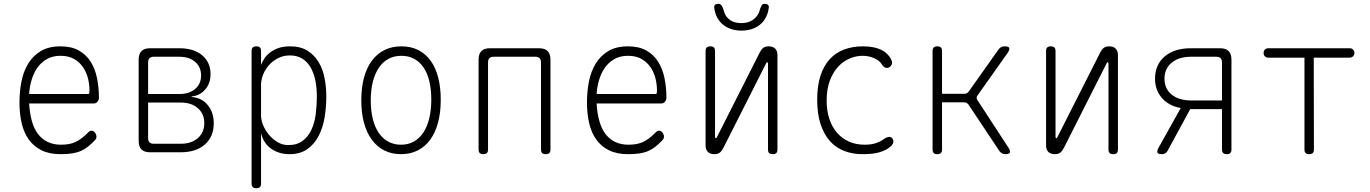

<svg xmlns="http://www.w3.org/2000/svg" viewBox="-20 -805 7240 1015"><path d="M464 -114Q475 -114 482.5 -103.5Q490 -93 490 -82Q490 -77 488 -72.5Q486 -68 482 -64Q463 -44 445.5 -30Q428 -16 407.5 -7Q387 2 361.5 6Q336 10 300 10Q241 10 199.5 -10.5Q158 -31 132 -67.5Q106 -104 94.5 -154Q83 -204 83 -263Q83 -321 93.5 -374.5Q104 -428 129.5 -469.5Q155 -511 196.5 -535.5Q238 -560 300 -560Q358 -560 397 -538Q436 -516 459.5 -478.5Q483 -441 493 -391.5Q503 -342 503 -288Q503 -277 495.5 -267.5Q488 -258 476 -258H134Q137 -206 148.5 -165Q160 -124 181 -96.5Q202 -69 232.5 -54.5Q263 -40 302 -40Q348 -40 378.5 -54Q409 -68 441 -100Q446 -105 451 -109.5Q456 -114 464 -114ZM134 -308H445Q450 -308 451.5 -311.5Q453 -315 453 -329Q453 -359 445 -391Q437 -423 419 -449.5Q401 -476 372 -493Q343 -510 300 -510Q257 -510 226.5 -492Q196 -474 176.5 -445.5Q157 -417 146.5 -380.5Q136 -344 134 -308Z M773 0Q743 0 728 -15Q713 -30 713 -60V-490Q713 -520 728 -535Q743 -550 773 -550H928Q1004 -550 1048.5 -513Q1093 -476 1093 -412Q1093 -365 1065.5 -332.5Q1038 -300 993 -295V-292Q1045 -289 1077.5 -250.5Q1110 -212 1110 -153Q1110 -82 1063 -41Q1016 0 935 0ZM763 -263V-75Q763 -60 770.5 -52.5Q778 -45 793 -45H935Q992 -45 1026 -75Q1060 -105 1060 -154Q1060 -203 1026 -233Q992 -263 935 -263ZM793 -505Q778 -505 770.5 -497.5Q763 -490 763 -475V-308H928Q980 -308 1011.5 -334.5Q1043 -361 1043 -406Q1043 -451 1011.5 -478Q980 -505 928 -505Z M1335 -560Q1348 -560 1354 -554Q1360 -548 1360 -535V-462Q1366 -477 1376.5 -494Q1387 -511 1405 -525.5Q1423 -540 1449.5 -550Q1476 -560 1513 -560Q1569 -560 1605.5 -537Q1642 -514 1664.5 -476.5Q1687 -439 1696 -391.5Q1705 -344 1705 -295Q1705 -239 1696 -184.5Q1687 -130 1664.5 -86.5Q1642 -43 1604.5 -16.5Q1567 10 1510 10Q1455 10 1414 -18.5Q1373 -47 1360 -101V165Q1360 178 1354 184Q1348 190 1335 190Q1322 190 1316 184Q1310 178 1310 165V-535Q1310 -548 1316 -554Q1322 -560 1335 -560ZM1512 -512Q1479 -512 1451 -498Q1423 -484 1403 -462Q1383 -440 1371.5 -412Q1360 -384 1360 -356V-195Q1360 -169 1372 -141Q1384 -113 1404 -90Q1424 -67 1449.5 -52.5Q1475 -38 1503 -38Q1550 -38 1579.5 -60Q1609 -82 1626 -118.5Q1643 -155 1649 -201Q1655 -247 1655 -295Q1655 -336 1648 -374.5Q1641 -413 1624.5 -444Q1608 -475 1580.5 -493.5Q1553 -512 1512 -512Z M2100 10Q2050 10 2011 -10Q1972 -30 1945 -67Q1918 -104 1904 -156.5Q1890 -209 1890 -275Q1890 -341 1904 -393.5Q1918 -446 1945 -483Q1972 -520 2011.5 -540Q2051 -560 2102 -560Q2153 -560 2192 -540Q2231 -520 2257 -483.5Q2283 -447 2296.5 -395Q2310 -343 2310 -278Q2310 -211 2296 -158Q2282 -105 2255 -67.5Q2228 -30 2189 -10Q2150 10 2100 10ZM2100 -40Q2138 -40 2167.5 -56.5Q2197 -73 2217.5 -103.5Q2238 -134 2249 -178.5Q2260 -223 2260 -278Q2260 -331 2250 -374Q2240 -417 2220 -447Q2200 -477 2170.5 -493.5Q2141 -510 2102 -510Q2063 -510 2033 -493.5Q2003 -477 1982.5 -446.5Q1962 -416 1951 -372.5Q1940 -329 1940 -275Q1940 -221 1950.5 -177.5Q1961 -134 1981.5 -103.5Q2002 -73 2032 -56.5Q2062 -40 2100 -40Z M2535 10Q2522 10 2516 4Q2510 -2 2510 -15V-490Q2510 -520 2525 -535Q2540 -550 2570 -550H2830Q2860 -550 2875 -535Q2890 -520 2890 -490V-15Q2890 -2 2884 4Q2878 10 2865 10Q2852 10 2846 4Q2840 -2 2840 -15V-475Q2840 -490 2832.5 -497.5Q2825 -505 2810 -505H2590Q2575 -505 2567.5 -497.5Q2560 -490 2560 -475V-15Q2560 -2 2554 4Q2548 10 2535 10Z M3464 -114Q3475 -114 3482.5 -103.5Q3490 -93 3490 -82Q3490 -77 3488 -72.5Q3486 -68 3482 -64Q3463 -44 3445.5 -30Q3428 -16 3407.5 -7Q3387 2 3361.5 6Q3336 10 3300 10Q3241 10 3199.5 -10.5Q3158 -31 3132 -67.5Q3106 -104 3094.5 -154Q3083 -204 3083 -263Q3083 -321 3093.5 -374.5Q3104 -428 3129.5 -469.5Q3155 -511 3196.5 -535.5Q3238 -560 3300 -560Q3358 -560 3397 -538Q3436 -516 3459.5 -478.5Q3483 -441 3493 -391.5Q3503 -342 3503 -288Q3503 -277 3495.5 -267.5Q3488 -258 3476 -258H3134Q3137 -206 3148.5 -165Q3160 -124 3181 -96.5Q3202 -69 3232.5 -54.5Q3263 -40 3302 -40Q3348 -40 3378.5 -54Q3409 -68 3441 -100Q3446 -105 3451 -109.5Q3456 -114 3464 -114ZM3134 -308H3445Q3450 -308 3451.5 -311.5Q3453 -315 3453 -329Q3453 -359 3445 -391Q3437 -423 3419 -449.5Q3401 -476 3372 -493Q3343 -510 3300 -510Q3257 -510 3226.5 -492Q3196 -474 3176.5 -445.5Q3157 -417 3146.5 -380.5Q3136 -344 3134 -308Z M3710 -37V-535Q3710 -548 3716 -554Q3722 -560 3735 -560Q3748 -560 3754 -554Q3760 -548 3760 -535V-80Q3762 -74 3764 -74Q3766 -74 3767 -76L3770 -80L3996 -527Q4004 -543 4014.5 -551.5Q4025 -560 4043 -560Q4066 -560 4078 -548Q4090 -536 4090 -513V-15Q4090 -2 4084 4Q4078 10 4065 10Q4052 10 4046 4Q4040 -2 4040 -15V-470Q4038 -476 4036 -476Q4034 -476 4033 -475L4030 -470L3804 -23Q3796 -7 3785.5 1.5Q3775 10 3757 10Q3734 10 3722 -2Q3710 -14 3710 -37ZM3756 -763Q3754 -774 3760 -779.5Q3766 -785 3777 -785Q3784 -785 3788.5 -782Q3793 -779 3796 -774Q3803 -763 3807.5 -744.5Q3812 -726 3826 -711Q3851 -683 3899 -683Q3946 -683 3973 -711Q3990 -728 3994.5 -745.5Q3999 -763 4005 -774Q4008 -779 4011.5 -782Q4015 -785 4022 -785Q4033 -785 4039.5 -779.5Q4046 -774 4044 -763Q4038 -714 4006 -682Q3967 -644 3900 -643Q3833 -644 3794 -682Q3762 -714 3756 -763Z M4300 -278Q4300 -353 4318 -406.5Q4336 -460 4368 -494Q4400 -528 4444.5 -544Q4489 -560 4541 -560Q4573 -560 4597.5 -555Q4622 -550 4639 -541.5Q4656 -533 4667.5 -522Q4679 -511 4686 -500Q4700 -477 4694.5 -465Q4689 -453 4679 -448Q4669 -444 4659 -448Q4649 -452 4641 -466Q4629 -485 4601 -497.5Q4573 -510 4539 -510Q4505 -510 4471 -495.5Q4437 -481 4410 -451.5Q4383 -422 4366.5 -377.5Q4350 -333 4350 -273Q4350 -219 4364.5 -176Q4379 -133 4405 -103Q4431 -73 4468 -56.5Q4505 -40 4551 -40Q4586 -40 4611 -48.5Q4636 -57 4654 -71Q4665 -79 4676.5 -81Q4688 -83 4696 -75Q4700 -71 4701.5 -65.5Q4703 -60 4702.5 -54.5Q4702 -49 4699 -43.5Q4696 -38 4691 -33Q4679 -22 4664 -14Q4649 -6 4631 -0.5Q4613 5 4590.5 7.5Q4568 10 4539 10Q4487 10 4443 -7Q4399 -24 4367.5 -59Q4336 -94 4318 -148.5Q4300 -203 4300 -278Z M4935 10Q4922 10 4916 4Q4910 -2 4910 -15V-535Q4910 -548 4916 -554Q4922 -560 4935 -560Q4948 -560 4954 -554Q4960 -548 4960 -535V-309H5077Q5085 -309 5091 -312Q5097 -315 5101 -321L5259 -544Q5265 -552 5273 -556Q5281 -560 5291 -560Q5311 -560 5315 -552Q5319 -544 5308 -527L5148 -301Q5143 -295 5143 -288.5Q5143 -282 5147 -276L5312 -23Q5323 -6 5318.5 2Q5314 10 5294 10Q5284 10 5276.5 5.5Q5269 1 5263 -7L5100 -252Q5095 -258 5090 -261Q5085 -264 5077 -264H4960V-15Q4960 -2 4954 4Q4948 10 4935 10Z M5510 -37V-535Q5510 -548 5516 -554Q5522 -560 5535 -560Q5548 -560 5554 -554Q5560 -548 5560 -535V-80Q5562 -74 5564 -74Q5566 -74 5567 -76L5570 -80L5796 -527Q5804 -543 5814.5 -551.5Q5825 -560 5843 -560Q5866 -560 5878 -548Q5890 -536 5890 -513V-15Q5890 -2 5884 4Q5878 10 5865 10Q5852 10 5846 4Q5840 -2 5840 -15V-470Q5838 -476 5836 -476Q5834 -476 5833 -475L5830 -470L5604 -23Q5596 -7 5585.5 1.5Q5575 10 5557 10Q5534 10 5522 -2Q5510 -14 5510 -37Z M6123 10Q6103 10 6099 2Q6095 -6 6104 -23L6222 -234Q6159 -245 6122.5 -287Q6086 -329 6086 -389Q6086 -463 6137 -506.5Q6188 -550 6276 -550H6430Q6460 -550 6475 -535Q6490 -520 6490 -490V-15Q6490 -2 6484 4Q6478 10 6465 10Q6452 10 6446 4Q6440 -2 6440 -15V-228H6272L6152 -7Q6147 1 6140 5.5Q6133 10 6123 10ZM6440 -475Q6440 -490 6432.5 -497.5Q6425 -505 6410 -505H6276Q6212 -505 6174 -473.5Q6136 -442 6136 -389Q6136 -336 6174 -305Q6212 -274 6276 -274H6440Z M6876 -500H6685Q6674 -500 6667 -507Q6660 -514 6660 -525Q6660 -536 6667 -543Q6674 -550 6685 -550H7115Q7126 -550 7133 -543Q7140 -536 7140 -525Q7140 -514 7132.5 -507Q7125 -500 7114 -500H6925L6926 -15Q6926 -2 6920 4Q6914 10 6901 10Q6888 10 6882 4Q6876 -2 6876 -15Z"/></svg>

Font: Maple Mono Thin
Style: Regular
Weight: 250
Monospace: yes
Designer: subframe7536
Version: Version 7.000